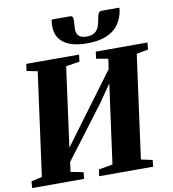

<svg xmlns="http://www.w3.org/2000/svg" viewBox="-105 -1068 1041 1157"><g transform="rotate(-10 415.5 -490.0)"><path d="M-3 0 0.5 -40.5 66.5 -55.5 152.5 -687.5 86.5 -700.5 92.5 -743H415.5L410 -700.5L326.5 -687.5L252 -137L222 -148L344.5 -314L615 -678.5L568 -569.5L584.5 -687.5L512 -700.5L517.5 -743H834L829.5 -700.5L758.5 -687.5L672.5 -55.5L742 -40.5L737.5 0H407L413 -40.5L498.5 -55.5L571.5 -591.5L601 -593L490.5 -433L207 -58L254 -146.5L242 -55.5L319 -40.5L315.5 0ZM402.5 -979.5Q415 -979.5 418.2 -970Q421.5 -960.5 420.5 -946Q420.5 -937 419 -924.2Q417.5 -911.5 417.5 -902.5Q416 -874 430.5 -858Q445 -842 478 -842Q513 -842 530.5 -855.5Q548 -869 555.5 -890.5Q563 -912 566.5 -935.5Q569 -953 574.8 -966.2Q580.5 -979.5 594.5 -979.5H703Q703.5 -974.5 703.2 -969.8Q703 -965 702 -960.5Q693 -910 665.8 -874.2Q638.5 -838.5 591.5 -819.8Q544.5 -801 476.5 -801Q411.5 -801 368.5 -818Q325.5 -835 304.8 -867.2Q284 -899.5 285.5 -944Q286 -952.5 286.5 -961.5Q287 -970.5 290 -979.5Z"/></g></svg>

Font: Merriweather 60pt Black
Style: Italic
Weight: 900
Italic angle: -7.8°
Version: Version 2.101